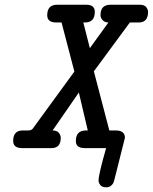

<svg xmlns="http://www.w3.org/2000/svg" viewBox="-20 -631 651 818"><path d="M36.1 -30.8Q36.1 -74.7 76.2 -75.2H92.8Q96.7 -75.2 99.4 -75.2Q102.1 -75.2 105 -75.7Q107.9 -76.2 108.9 -76.2Q109.9 -76.2 111.8 -77.1Q113.8 -78.1 114.5 -78.6Q115.2 -79.1 117.2 -80.6Q119.1 -82 119.6 -83Q120.1 -84 122.6 -86.9Q125 -89.8 126 -91.8L296.9 -326.2L242.2 -535.2H220.2Q181.2 -535.2 181.2 -565.9Q181.2 -610.8 223.1 -610.8H347.2Q384.3 -610.8 383.8 -580.1Q383.8 -535.2 341.8 -535.2H335L362.8 -425.8L441.9 -535.2Q426.8 -535.2 417.5 -544.7Q408.2 -554.2 408.2 -566.9Q408.2 -610.8 451.2 -610.8H578.1Q596.2 -609.9 603.5 -599.9Q610.8 -589.8 610.8 -580.1Q610.8 -535.2 570.8 -535.2H533.2L379.9 -327.1L445.8 -75.2H473.1Q512.2 -75.2 512.2 -43.9Q512.2 -43 467.8 132.8Q464.8 142.6 463.4 147.2Q461.9 151.9 453.9 159.4Q445.8 167 433.1 167Q415 167 407.5 157.5Q399.9 147.9 399.9 138.2Q399.9 112.3 432.1 0H340.8Q302.7 0 303.2 -30.8Q303.2 -74.7 345.2 -75.2H354L315.9 -236.8L204.1 -75.2Q222.2 -75.2 230.5 -65.2Q238.8 -55.2 238.8 -43.9Q238.8 0 199.2 0H74.2Q36.1 0 36.1 -30.8Z"/></svg>

Font: CMU Typewriter Text
Style: BoldItalic
Weight: 700
Italic angle: -14.04°
Version: Version 0.7.0